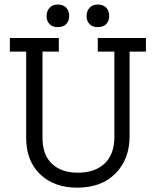

<svg xmlns="http://www.w3.org/2000/svg" viewBox="-20 -839 707 871"><path d="M172.8 -213.6Q172.8 -135.8 216 -95.7Q259.3 -55.6 332.1 -55.6Q411.1 -55.6 454.9 -97.5Q498.8 -139.5 498.8 -217.3V-604.9H423.5V-666.7H642V-604.9H567.9V-221Q567.9 -117.3 504.3 -52.5Q440.7 12.3 330.9 12.3Q224.7 12.3 161.7 -48.8Q98.8 -109.9 98.8 -212.3V-604.9H24.7V-666.7H246.9V-604.9H172.8ZM191.4 -765.4Q191.4 -790.1 205.6 -804.3Q219.8 -818.5 242 -818.5Q266.7 -818.5 280.2 -804.3Q293.8 -790.1 293.8 -766.7Q293.8 -743.2 280.2 -729.6Q266.7 -716 240.7 -716Q218.5 -716 204.9 -729.6Q191.4 -743.2 191.4 -765.4ZM372.8 -765.4Q372.8 -790.1 387 -804.3Q401.2 -818.5 423.5 -818.5Q448.1 -818.5 461.7 -804.3Q475.3 -790.1 475.3 -766.7Q475.3 -743.2 461.7 -729.6Q448.1 -716 422.2 -716Q400 -716 386.4 -729.6Q372.8 -743.2 372.8 -765.4Z"/></svg>

Font: Slabo 27px
Style: Regular
Weight: 400
Version: Version 1.02 Build 003a